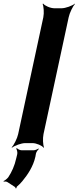

<svg xmlns="http://www.w3.org/2000/svg" viewBox="-43 -796 437 1068"><path d="M199 -50 339 -700C344 -724 362 -761 374 -774V-776C359 -764 322 -750 299 -750H260C237 -750 206 -764 197 -776L194 -774C200 -761 203 -724 198 -700L58 -50C53 -26 34 11 22 24L23 26C38 14 75 0 98 0H137C160 0 191 14 200 26L202 24C196 11 194 -26 199 -50ZM0 218 40 244C42 245 44 250 44 252L48 251C48 249 50 244 51 242C62 233 72 223 81 212C111 176 142 130 154 75L157 58C159 49 168 37 173 33L171 30C166 34 152 40 144 40H78C68 40 55 33 51 28L47 31C51 36 55 51 53 61L48 82C38 128 22 161 3 190C-3 198 -17 209 -23 211L-22 215C-17 213 -6 213 0 218Z"/></svg>

Font: Asimov
Style: EdgeExtremeIt
Weight: 500
Designer: Google
Version: Version 2.000980: 2014